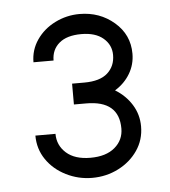

<svg xmlns="http://www.w3.org/2000/svg" viewBox="-40 -910 456 514"><g transform="rotate(-5 188.0 -653.0)"><path d="M330 -559Q330 -523 310.5 -494.5Q291 -466 258.5 -449.5Q226 -433 188 -433Q151 -433 118 -449.5Q85 -466 65.5 -494.5Q46 -523 46 -559H100Q100 -528 123 -507.5Q146 -487 188 -487Q230 -487 253.5 -507Q277 -527 277 -558Q277 -633 189 -633H156V-689H189Q231 -689 251.5 -707.5Q272 -726 272 -756Q272 -783 251 -801Q230 -819 192 -819Q153 -819 132.5 -801.5Q112 -784 112 -755H58Q58 -788 76.5 -815Q95 -842 126 -857.5Q157 -873 192 -873Q246 -873 285 -839.5Q324 -806 324 -755Q324 -726 309.5 -701.5Q295 -677 269 -661Q297 -644 313.5 -617.5Q330 -591 330 -559Z"/></g></svg>

Font: SUIT
Style: Regular
Weight: 400
Designer: Sunn Youn; Korean Glyphs from Source Han Sans (Sandoll Communications; Soo-young Jang, Joo-yeon Kang)
Foundry: Sunn
Version: Version 1.140